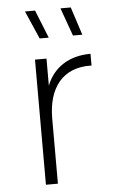

<svg xmlns="http://www.w3.org/2000/svg" viewBox="-53 -762 482 798"><g transform="rotate(-5 188.5 -362.5)"><path d="M106 0H156V-272C156 -399 217 -481 338 -477V-526C249 -526 183 -484 154 -409V-522H106ZM272 -608H311L273 -725H230ZM133 -608H171L124 -725H82Z"/></g></svg>

Font: Chess Sans Light
Style: Regular
Weight: 300
Designer: Wolf Bōese
Foundry: Wolf Bōese
Version: Version 7.223;Glyphs 3.3 (3306)